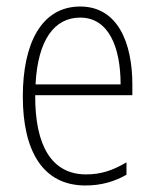

<svg xmlns="http://www.w3.org/2000/svg" viewBox="-20 -559 475 589"><path d="M226 -539C108 -539 50 -427 50 -263C50 -98 110 10 242 10C291 10 331 -2 368 -23V-61C324 -35 288 -24 244 -24C140 -24 87 -110 88 -267H386V-300C386 -428 341 -539 226 -539ZM226 -505C313 -505 350 -415 350 -300H89C96 -437 147 -505 226 -505Z"/></svg>

Font: Noto Sans Georgian Condensed ExtraLight
Style: Regular
Weight: 200
Width: 3
Designer: Monotype Design Team, Akaki Razmadze
Foundry: Google LLC
Version: Version 2.005